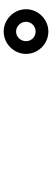

<svg xmlns="http://www.w3.org/2000/svg" viewBox="359 -1228 282 1040"><g transform="rotate(90 500.0 -708.0)"><path d="M30 -708C30 -642 85 -587 151 -587C217 -587 272 -642 272 -708C272 -774 217 -829 151 -829C85 -829 30 -774 30 -708ZM98 -708C98 -737 122 -760 151 -760C180 -760 203 -737 203 -708C203 -679 180 -654 151 -654C122 -654 98 -679 98 -708Z"/></g></svg>

Font: Noto Sans JP Black
Style: Regular
Weight: 900
Designer: Ryoko NISHIZUKA 西塚涼子 (kana, bopomofo & ideographs); Paul D. Hunt (Latin, Greek & Cyrillic); Sandoll Communications 산돌커뮤니
Foundry: Adobe
Version: Version 2.002;hotconv 1.0.116;makeotfexe 2.5.65601